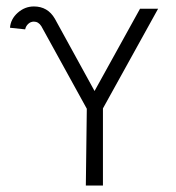

<svg xmlns="http://www.w3.org/2000/svg" viewBox="-20 -575 545 595"><path d="M85 -508Q75 -508 67.5 -501Q60 -494 58 -484L11 -489Q13 -516 35 -535.5Q57 -555 85 -555Q128 -555 150 -517L273 -293L414 -548H470L299 -239V0H246L249 -238L108 -494Q99 -508 85 -508Z"/></svg>

Font: Bhavuka
Style: Regular
Weight: 400
Version: 2.94.0; ttfautohint (v1.2) -l 7 -r 28 -G 50 -x 13 -D deva -f